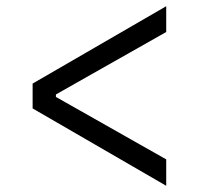

<svg xmlns="http://www.w3.org/2000/svg" viewBox="-20 -614 640 618"><path d="M85 -265V-345L515 -594V-511L160 -310V-302L515 -101V-16Z"/></svg>

Font: Lilex
Style: Regular
Weight: 400
Monospace: yes
Designer: Mike Abbink, Paul van der Laan, Pieter van Rosmalen, Mikhael Khrustik
Foundry: Mikhael Khrustik
Version: Version 2.510